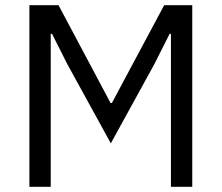

<svg xmlns="http://www.w3.org/2000/svg" viewBox="-20 -718 852 738"><path d="M637 -588H632L573 -471L406 -167L239 -471L180 -588H175V0H93V-698H205L405 -322H410L611 -698H719V0H637Z"/></svg>

Font: IBM Plex Sans Thai
Style: Regular
Weight: 400
Designer: Mike Abbink, Paul van der Laan, Pieter van Rosmalen, Ben Mitchell, Mark Frömberg
Foundry: Bold Monday
Version: Version 1.1